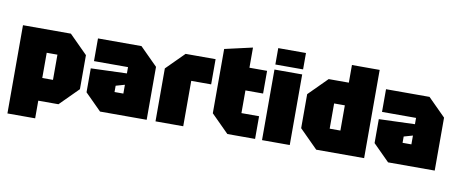

<svg xmlns="http://www.w3.org/2000/svg" viewBox="-73 -1045 3580 1500"><g transform="rotate(10 1717.5 -295.0)"><path d="M35 140V-560H415L560 -415V-145L415 0H255V140ZM340 -380H255V-180H340Z M615 -130V-320L900 -330V-380H630V-560H975L1115 -420V0H745ZM830 -220V-170H900V-240Z M1185 0V-420L1325 -560H1563V-360H1405V0Z M1615 -650 1835 -700V-540H1975V-360H1835V-180H1975V0H1755L1615 -140Z M2030 0V-560H2250V0ZM2030 -600V-730H2250V-600Z M2840 -700V0H2460L2315 -145V-415L2460 -560H2620V-700ZM2535 -180H2620V-380H2535Z M2900 -130V-320L3185 -330V-380H2915V-560H3260L3400 -420V0H3030ZM3115 -220V-170H3185V-240Z"/></g></svg>

Font: Tektur SemiCondensed Black
Style: Regular
Weight: 900
Width: 4
Designer: Adam Jagosz
Foundry: Adam Jagosz
Version: Version 1.005;gftools[0.9.30]